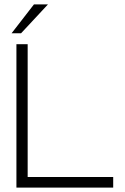

<svg xmlns="http://www.w3.org/2000/svg" viewBox="-20 -851 568 871"><path d="M197.5 -831 75.5 -700H32.5L134 -831ZM493.5 0H54.5V-650.5H105.5V-48H493.5Z"/></svg>

Font: Overused Grotesk Light
Style: Regular
Weight: 300
Version: Version 0.004